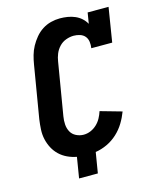

<svg xmlns="http://www.w3.org/2000/svg" viewBox="-126 -830 852 1038"><g transform="rotate(-15 300.0 -311.5)"><path d="M186 120 205 4Q178 -1 153.5 -12.5Q129 -24 110 -42Q91 -60 78.5 -83.5Q66 -107 60 -133.5Q54 -160 55.5 -188.5Q57 -217 61 -245L110 -538Q114 -563 121 -588Q128 -613 140.5 -636Q153 -659 170.5 -680Q188 -701 210.5 -715.5Q233 -730 258.5 -736.5Q284 -743 309 -743Q331 -743 352.5 -739.5Q374 -736 393.5 -727.5Q413 -719 428 -705.5Q443 -692 453 -674L463 -735H580L549 -543H432Q435 -561 432.5 -579Q430 -597 419.5 -609.5Q409 -622 392 -627.5Q375 -633 357 -633Q336 -633 314 -625Q292 -617 276 -600Q260 -583 251.5 -562Q243 -541 240 -520L191 -227Q187 -204 188.5 -181.5Q190 -159 200 -140.5Q210 -122 230 -112Q250 -102 272 -102Q292 -102 311 -110Q330 -118 345.5 -132.5Q361 -147 371 -165.5Q381 -184 387 -203L507 -169Q495 -137 477 -107.5Q459 -78 433 -54Q407 -30 375 -15Q343 0 310 5L291 120Z"/></g></svg>

Font: Iosevka HT Extrabold Extended
Style: Italic
Weight: 800
Width: 7
Italic angle: -9°
Monospace: yes
Designer: Belleve Invis
Foundry: Belleve Invis
Version: Version 32.3.0; ttfautohint (v1.8.4)